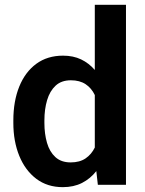

<svg xmlns="http://www.w3.org/2000/svg" viewBox="-20 -770 603 800"><path d="M35.6 -257.8V-268.1Q35.6 -348.6 60.3 -409.4Q85 -470.2 131.3 -504.2Q177.7 -538.1 242.7 -538.1Q285.2 -538.1 317.9 -522.5Q350.6 -506.8 375 -478.5V-750H504.9V0H387.7L381.3 -57.1Q356.4 -25.4 321.8 -7.8Q287.1 9.8 241.7 9.8Q177.2 9.8 131.1 -25.1Q85 -60.1 60.3 -120.6Q35.6 -181.2 35.6 -257.8ZM165 -268.1V-257.8Q165 -212.4 175.8 -175Q186.5 -137.7 210.7 -115.5Q234.9 -93.3 274.4 -93.3Q312 -93.3 336.7 -110.1Q361.3 -127 375 -155.3V-374Q361.3 -402.8 336.7 -419.2Q312 -435.5 275.4 -435.5Q235.8 -435.5 211.7 -413.1Q187.5 -390.6 176.3 -352.8Q165 -314.9 165 -268.1Z"/></svg>

Font: Vazirmatn UI FD SemiBold
Style: Regular
Weight: 600
Designer: Saber Rastikerdar
Foundry: Saber Rastikerdar
Version: Version 33.003